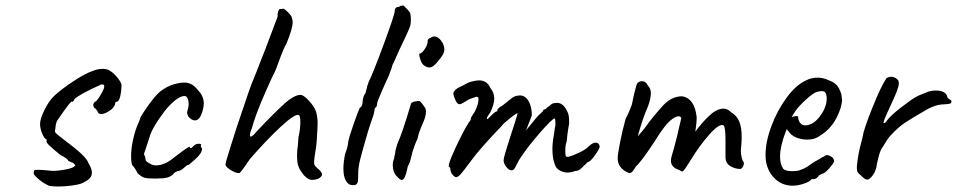

<svg xmlns="http://www.w3.org/2000/svg" viewBox="-20 -674 3489 700"><path d="M103 -40Q103 -42 103 -47Q103 -52 106 -53.5Q109 -55 117 -55Q134 -55 171 -51Q193 -51 221 -56.5Q249 -62 252 -69Q255 -69 255 -70Q255 -72 247 -80Q245 -80 238 -83.5Q231 -87 229 -87Q229 -91 220 -97.5Q211 -104 200 -109Q171 -133 159 -144.5Q147 -156 150 -161V-166Q143 -166 134.5 -185.5Q126 -205 126 -222Q126 -240 141.5 -272Q157 -304 177 -324Q205 -350 249.5 -379Q294 -408 320 -416Q337 -423 354 -423Q370 -423 381 -416Q394 -408 406.5 -393Q419 -378 423 -366Q423 -344 418.5 -323.5Q414 -303 405 -303Q404 -303 402 -302Q400 -301 400 -297Q400 -293 396 -286.5Q392 -280 385 -274Q363 -258 349 -258Q338 -258 335 -269Q333 -271 331 -275Q329 -279 326 -279Q325 -279 322.5 -282.5Q320 -286 320 -292Q320 -295 322.5 -298.5Q325 -302 326 -303Q332 -303 346 -326.5Q360 -350 360 -358Q360 -364 358.5 -365Q357 -366 349 -366Q271 -331 252 -313Q249 -307 247.5 -305Q246 -303 242 -303Q242 -312 189 -235Q187 -233 184.5 -223Q182 -213 182 -206Q180 -198 180 -197Q180 -193 183.5 -189Q187 -185 193 -180.5Q199 -176 205 -171Q257 -132 277.5 -112.5Q298 -93 302 -80Q315 -60 315 -44Q315 -32 306 -23Q297 -14 279 -6Q268 -1 242 2.5Q216 6 191 6Q177 6 161 4Q143 -3 126 -16.5Q109 -30 103 -40Z M482 -42Q472 -62 462 -72Q458 -83 458 -105Q458 -130 464 -159.5Q470 -189 480 -215Q484 -223 486.5 -230Q489 -237 490 -239Q490 -246 515.5 -282.5Q541 -319 556 -333Q563 -341 577.5 -350Q592 -359 603 -363Q631 -373 652 -373Q681 -373 701 -346Q723 -324 723 -297Q723 -287 720 -275Q710 -235 691 -235Q678 -235 666 -250Q662 -260 662 -263Q662 -266 666 -280Q668 -290 668 -294Q668 -306 664 -315Q660 -324 653 -324Q630 -324 593 -284Q580 -270 559.5 -240Q539 -210 529 -186Q519 -156 513 -137Q507 -118 505 -113Q505 -111 507.5 -106Q510 -101 510 -98Q510 -91 513 -87Q516 -83 524 -79Q535 -71 550 -71Q566 -71 587 -81Q600 -87 624 -107L648 -125Q655 -130 660.5 -133.5Q666 -137 669 -138.5Q672 -140 672 -138Q672 -134 675 -134Q678 -134 682 -138Q691 -150 705 -150Q713 -150 713 -147L712 -142Q712 -137 717 -132Q717 -128 714.5 -121.5Q712 -115 708 -111Q702 -102 687.5 -89.5Q673 -77 668 -73H667Q662 -73 653 -64Q638 -50 627 -50Q623 -48 618 -45.5Q613 -43 613 -40Q603 -30 589 -26.5Q575 -23 546 -23Q515 -23 505 -26.5Q495 -30 482 -42Z M1118 -18Q1111 -18 1104.5 -21.5Q1098 -25 1088 -35Q1085 -39 1077.5 -49.5Q1070 -60 1066.5 -72.5Q1063 -85 1063 -104Q1063 -118 1064 -128Q1065 -138 1066 -144L1068 -173Q1075 -204 1075 -228Q1075 -255 1068 -255Q1053 -258 1002 -210.5Q951 -163 891 -94L873 -68Q871 -65 863 -54Q855 -43 852 -43Q841 -42 822 -53.5Q803 -65 802 -74Q802 -80 817.5 -129.5Q833 -179 842 -207L886 -337Q894 -362 915 -412L934 -461L946 -491L992 -613V-617Q992 -634 999 -641L1013 -642Q1013 -644 1021 -637.5Q1029 -631 1036.5 -622.5Q1044 -614 1044 -609Q1047 -602 1047 -593Q1047 -570 1024 -514Q1015 -501 997 -451Q987 -423 982 -412Q970 -390 940.5 -321.5Q911 -253 899 -209Q891 -190 891 -181Q891 -176 894 -176Q901 -176 916 -195Q979 -262 1017 -296Q1055 -330 1078 -328Q1090 -325 1107.5 -305.5Q1125 -286 1132 -268Q1138 -246 1138 -227Q1138 -210 1135 -165L1133 -142Q1125 -92 1125 -84Q1125 -75 1127.5 -71Q1130 -67 1138 -60Q1154 -47 1154 -38Q1154 -30 1140 -22Q1127 -18 1118 -18Z M1266 1Q1250 1 1241 -15Q1232 -31 1232 -59Q1232 -82 1238 -112Q1249 -141 1249 -154Q1252 -173 1269.5 -222.5Q1287 -272 1292 -282Q1296 -282 1299 -288.5Q1302 -295 1302 -303Q1302 -312 1305.5 -321.5Q1309 -331 1313 -335Q1313 -338 1315.5 -346Q1318 -354 1318 -357Q1318 -359 1320.5 -364.5Q1323 -370 1323 -373Q1339 -404 1379 -512.5Q1419 -621 1419 -633Q1419 -649 1435 -649Q1440 -654 1451 -654L1467 -638Q1474 -631 1476 -623.5Q1478 -616 1478 -601Q1478 -586 1474 -575Q1470 -564 1454 -530Q1451 -523 1446 -513.5Q1441 -504 1435 -490Q1433 -485 1419 -454Q1409 -434 1409 -431Q1409 -428 1405 -418.5Q1401 -409 1398 -399Q1390 -383 1372.5 -342.5Q1355 -302 1355 -298Q1355 -287 1350 -282Q1347 -282 1346 -277.5Q1345 -273 1345 -271Q1345 -261 1329 -218L1320 -189Q1301 -124 1293.5 -94Q1286 -64 1286 -43Q1286 -18 1284.5 -11Q1283 -4 1276 0Q1273 1 1266 1Z M1511 -479Q1519 -480 1529.5 -496.5Q1540 -513 1539 -524Q1539 -528 1542 -531.5Q1545 -535 1549 -536Q1557 -541 1563 -541Q1580 -541 1594 -517Q1600 -504 1600 -494Q1600 -485 1595 -475.5Q1590 -466 1577 -451Q1560 -428 1545 -428Q1535 -428 1523 -438Q1516 -445 1511 -462Q1506 -479 1511 -479ZM1412 -72Q1412 -86 1417 -96Q1417 -101 1419 -108Q1421 -115 1421 -117Q1420 -123 1429 -150Q1447 -190 1477 -291Q1477 -296 1481 -299.5Q1485 -303 1493 -304Q1501 -306 1504 -306Q1510 -306 1514.5 -301.5Q1519 -297 1527 -285Q1533 -279 1533 -267Q1533 -248 1520 -221Q1507 -192 1503 -171Q1491 -144 1484 -121Q1482 -115 1478 -97Q1474 -79 1467 -68Q1461 -40 1456 -29Q1451 -18 1445 -18Q1438 -18 1426 -32Q1412 -46 1412 -72Z M1622 -57Q1622 -65 1617 -65Q1611 -71 1640 -133.5Q1669 -196 1690 -229Q1694 -232 1696 -237.5Q1698 -243 1696 -243Q1698 -246 1702 -253Q1706 -260 1710 -265Q1727 -298 1724 -318Q1720 -322 1715.5 -321Q1711 -320 1710 -319Q1708 -318 1699.5 -315.5Q1691 -313 1685 -309Q1662 -294 1656 -294Q1650 -294 1645.5 -300Q1641 -306 1636 -320Q1633 -329 1633 -333Q1633 -340 1641 -347Q1647 -353 1655.5 -356.5Q1664 -360 1667 -362Q1688 -374 1697 -376Q1715 -381 1726 -381Q1756 -381 1768 -353Q1782 -336 1782 -314Q1782 -295 1768 -265L1758 -250Q1755 -244 1755 -242Q1755 -240 1756 -240Q1760 -240 1765 -247Q1770 -252 1778 -259.5Q1786 -267 1789 -267Q1790 -267 1792 -268.5Q1794 -270 1794 -276L1804 -285Q1808 -285 1828 -302L1847 -317Q1858 -325 1867 -325Q1870 -326 1876 -326Q1895 -326 1907 -305.5Q1919 -285 1919 -253L1898 -199L1934 -243Q1943 -254 1958 -267Q1960 -273 1963.5 -274.5Q1967 -276 1968 -276Q1969 -276 1970.5 -277Q1972 -278 1972 -280Q1976 -283 1982.5 -287.5Q1989 -292 1991 -295Q2000 -299 2011 -299Q2032 -299 2046 -272Q2052 -261 2053.5 -252.5Q2055 -244 2055 -224Q2051 -202 2048 -178Q2048 -174 2046 -158Q2041 -147 2041 -124Q2041 -110 2042.5 -106Q2044 -102 2050 -102Q2065 -105 2089.5 -116.5Q2114 -128 2125 -139Q2140 -154 2152 -154Q2163 -154 2166 -142Q2169 -136 2150.5 -110Q2132 -84 2125 -84Q2123 -84 2117.5 -78Q2112 -72 2109 -70Q2092 -51 2081 -51Q2077 -51 2070.5 -48.5Q2064 -46 2059 -46Q2057 -45 2049 -45Q2034 -45 2020 -53Q2006 -61 2002 -77Q1994 -97 1994 -133Q1994 -142 1996 -162L2001 -193Q2003 -212 2005 -216V-225Q2005 -242 2002 -242Q1994 -242 1949 -190.5Q1904 -139 1880 -102Q1873 -93 1864.5 -75.5Q1856 -58 1854 -57Q1850 -53 1845 -53Q1839 -53 1832 -59Q1825 -65 1820 -74Q1816 -84 1816 -89Q1816 -96 1822 -116.5Q1828 -137 1839 -171Q1850 -204 1857.5 -228Q1865 -252 1867 -260Q1867 -267 1817 -224Q1807 -212 1794 -199Q1771 -175 1742.5 -143Q1714 -111 1693 -82Q1671 -52 1660.5 -40Q1650 -28 1643 -28Q1638 -28 1630 -37Q1622 -47 1622 -57Z M2692 -78Q2692 -71 2687.5 -64.5Q2683 -58 2679 -58Q2660 -58 2642.5 -68.5Q2625 -79 2625 -102V-164Q2625 -211 2618 -217Q2603 -225 2566.5 -184Q2530 -143 2496 -87Q2485 -69 2478 -59Q2471 -49 2467 -49Q2464 -49 2457 -54Q2426 -63 2426 -89Q2426 -92 2428 -102Q2438 -135 2448 -175.5Q2458 -216 2464 -244Q2461 -250 2454 -250Q2444 -250 2431 -240Q2406 -223 2367 -159Q2318 -84 2299 -68Q2292 -56 2286.5 -49.5Q2281 -43 2276 -43Q2272 -43 2261 -49Q2232 -66 2232 -97Q2232 -112 2241 -157Q2250 -202 2261 -241Q2270 -258 2277.5 -276.5Q2285 -295 2285 -299Q2289 -320 2295 -344Q2301 -368 2304 -371Q2311 -378 2320 -378Q2335 -378 2342 -362Q2353 -351 2353 -334Q2353 -315 2342 -285Q2325 -248 2305 -177Q2326 -200 2335 -213Q2359 -247 2397 -289Q2428 -323 2467 -323Q2513 -315 2520 -246Q2520 -234 2518 -216.5Q2516 -199 2515 -194Q2519 -200 2535.5 -220Q2552 -240 2576 -261Q2598 -278 2617 -278Q2633 -278 2645 -265Q2666 -253 2675 -231.5Q2684 -210 2684 -177Q2684 -160 2683 -150Q2681 -130 2681 -125Q2681 -106 2688 -87Q2692 -84 2692 -78Z M2771 -109Q2771 -157 2792.5 -214.5Q2814 -272 2848 -318Q2882 -364 2917 -380Q2937 -391 2962 -391Q2981 -391 3005 -380Q3022 -373 3031 -363Q3040 -353 3047 -332Q3050 -314 3050 -307Q3050 -301 3045 -281Q3033 -244 3013.5 -218.5Q2994 -193 2963 -175Q2947 -165 2923 -165Q2902 -165 2883.5 -172.5Q2865 -180 2855 -195L2848 -203L2845 -195Q2824 -141 2824 -103Q2824 -77 2834 -61Q2841 -50 2868 -50Q2888 -50 2897 -54Q2912 -59 2923.5 -66.5Q2935 -74 2946 -82L2950 -84H2949Q2961 -90 2969 -95Q2977 -100 2980 -102Q2982 -102 2984 -103Q2986 -104 2988 -107Q2997 -111 3009 -104Q3021 -97 3021 -86Q3019 -78 3003 -60Q2987 -42 2979 -41Q2978 -41 2972 -38Q2966 -35 2964 -33H2965Q2956 -21 2947 -21H2939Q2935 -13 2912.5 -5Q2890 3 2870 3Q2827 3 2799 -29Q2771 -61 2771 -109ZM2970 -251Q2994 -283 2994 -315Q2994 -332 2987 -339Q2981 -342 2976 -342Q2971 -342 2959 -339Q2946 -336 2919 -311.5Q2892 -287 2879 -268L2866 -247Q2874 -250 2881.5 -250.5Q2889 -251 2890 -249Q2890 -235 2897 -226Q2904 -217 2915 -217Q2945 -217 2970 -251Z M3104 -61Q3104 -70 3105 -76Q3108 -110 3120 -155L3125 -175Q3128 -200 3160 -280Q3192 -360 3212 -389Q3220 -394 3229 -394Q3242 -394 3251 -385Q3257 -381 3257 -370Q3257 -360 3249.5 -340.5Q3242 -321 3224 -283Q3220 -275 3210.5 -253Q3201 -231 3201 -227Q3201 -225 3202 -225Q3204 -225 3206 -226.5Q3208 -228 3210 -229Q3221 -248 3263.5 -281Q3306 -314 3322 -322Q3329 -326 3340 -330Q3351 -334 3355 -336Q3371 -344 3393 -344Q3407 -344 3417.5 -339.5Q3428 -335 3432 -326Q3433 -319 3437.5 -315Q3442 -311 3444 -310Q3447 -310 3448 -307.5Q3449 -305 3449 -304Q3449 -297 3441 -295.5Q3433 -294 3412 -293Q3401 -292 3389 -288Q3377 -284 3365 -278Q3309 -246 3281.5 -228Q3254 -210 3226 -179Q3215 -167 3197 -136Q3190 -129 3182.5 -99.5Q3175 -70 3175 -63Q3174 -60 3171 -51.5Q3168 -43 3162 -35Q3150 -19 3142 -19Q3133 -19 3118 -35Q3110 -41 3107 -46Q3104 -51 3104 -61Z"/></svg>

Font: Caveat
Style: Regular
Weight: 400
Designer: Pablo Impallari
Foundry: Pablo Impallari
Version: Version 1.500; ttfautohint (v1.6)